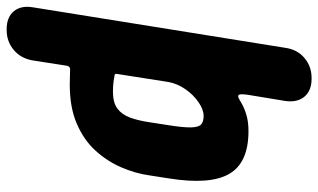

<svg xmlns="http://www.w3.org/2000/svg" viewBox="-238 -539 958 578"><g transform="rotate(90 241.0 -250.0)"><path d="M40 209Q4 209 -14 187.5Q-32 166 -26 130L96 -630Q101 -666 126.5 -687.5Q152 -709 187 -709H189Q225 -709 243 -687.5Q261 -666 256 -630L237 -515Q235 -499 236.5 -492.5Q238 -486 246 -489Q251 -491 263.5 -498.5Q276 -506 297 -512.5Q318 -519 347 -519Q442 -519 475.5 -461Q509 -403 489 -279L480 -221Q474 -178 455.5 -135.5Q437 -93 405 -58Q373 -23 324 -2Q275 19 207 19Q194 19 183 18.5Q172 18 161 18Q153 17 150 27L134 130Q128 166 102.5 187.5Q77 209 42 209ZM228 -111Q261 -111 279 -124.5Q297 -138 306 -162.5Q315 -187 320 -221L329 -279Q336 -323 335.5 -346Q335 -369 326.5 -376.5Q318 -384 301 -384Q282 -384 259.5 -368.5Q237 -353 220.5 -329Q204 -305 199 -279L175 -126Q174 -122 174.5 -119Q175 -116 178 -116Q183 -115 196.5 -113Q210 -111 228 -111Z"/></g></svg>

Font: Winky Sans
Style: Bold Italic
Weight: 700
Italic angle: -8.97852°
Designer: Simon Atzbach
Foundry: typofactur
Version: Version 1.205